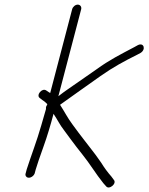

<svg xmlns="http://www.w3.org/2000/svg" viewBox="-20 -776 642 830"><path d="M291.9 -736 197 -374C195.2 -374.7 193.4 -375.7 191.8 -377L179.9 -385C161.3 -397.5 134.6 -363.9 152.2 -352L163.9 -343C174.3 -336.4 177.5 -332.5 184.4 -326L183.4 -322C179.3 -316.7 177.8 -311 178.9 -305C172.5 -283 165.5 -259 158.1 -233C139.1 -166.1 114.9 -104.5 95.5 -44L91.3 -28C89.3 -22.7 89.5 -18 92.2 -14C100.8 -0.8 123.6 -9.8 129.8 -26L134.3 -43C139.5 -59 139.5 -59 147.2 -83C152.4 -99 159.7 -119.7 169 -145C183.8 -185.8 199.4 -238.2 211.4 -284C228.6 -258.5 238.1 -236.8 257.6 -212C273.8 -190 273.8 -190 285.6 -174C300.4 -154 320.3 -127.8 335.6 -109C367.6 -69.6 394.9 -23.4 426.8 16L438.4 29C451.4 46.6 487 17.2 471.7 1L461.4 -13C445.6 -30.7 430.5 -51.3 417.9 -72C404.3 -92.1 384.2 -119.4 369.2 -138C354.1 -156.4 335.4 -182.7 319.9 -202C308.9 -217 308.9 -217 292.6 -239C270.4 -269.1 260.2 -291.4 239.6 -323C294.1 -362.3 356.8 -406.2 414.1 -447C467.6 -484.9 518 -512.1 572.2 -539L587.3 -547C612.1 -561.9 602 -593.8 576.2 -581L559.9 -572C503.3 -542 452.1 -516.6 396.7 -476C370.7 -458 344.6 -439.8 318.4 -421.5C286.3 -398.9 259.3 -381.4 232.3 -360L330.9 -736C333.6 -746.6 326.7 -756 316.1 -756C305.5 -756 294.6 -746.6 291.9 -736Z"/></svg>

Font: Just Breathe
Style: Obl5
Weight: 400
Foundry: Cannot Into Space Fonts
Version: Version 0.72